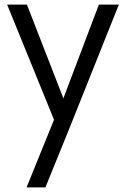

<svg xmlns="http://www.w3.org/2000/svg" viewBox="-20 -520 551 840"><path d="M412.6 -500H500L285.2 37.6L178.7 299.8H96.2L216.3 3.9L11.2 -500H97.7L257.3 -89.8Z"/></svg>

Font: Now
Style: Regular
Weight: 400
Designer: Alfredo Marco Pradil
Foundry: Alfredo Marco Pradil
Version: Version 1.002;PS 001.002;hotconv 1.0.88;makeotf.lib2.5.64775